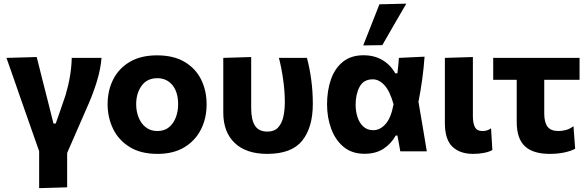

<svg xmlns="http://www.w3.org/2000/svg" viewBox="-20 -808 3139 1025"><path d="M189 196.5V-1Q172.5 -47.5 155.8 -95.2Q139 -143 123 -189L92 -277Q73 -332 53.5 -388Q33.5 -444 14.5 -499L176 -503.5Q190 -447 207 -380Q224 -313 239.5 -252.5L265.5 -148.5H277.5Q291 -186.5 304 -224.2Q317 -262 330 -300Q361 -404.5 363 -499H522Q517 -438.5 498 -376.2Q479 -314 455 -258.5Q426.5 -191.5 396.5 -124.5Q366.5 -57.5 338.5 8.5V192Z M821 13.5Q730.5 13.5 671.2 -23.8Q612 -61 583.2 -121.2Q554.5 -181.5 554.5 -251Q554.5 -325.5 584.8 -384.8Q615 -444 673.8 -478.2Q732.5 -512.5 818 -512.5Q906.5 -512.5 965.2 -477.8Q1024 -443 1053.5 -383.8Q1083 -324.5 1083 -251Q1083 -175.5 1052.2 -115.8Q1021.5 -56 963.2 -21.2Q905 13.5 821 13.5ZM820.5 -108.5Q858 -108.5 882.2 -128.8Q906.5 -149 918.8 -181.5Q931 -214 931 -251Q931 -316.5 900.5 -353.5Q870 -390.5 820 -390.5Q765 -390.5 736 -350.2Q707 -310 707 -251Q707 -214 719.8 -181.5Q732.5 -149 757.8 -128.8Q783 -108.5 820.5 -108.5Z M1406.5 13.5Q1294.5 13.5 1233.2 -44.5Q1172 -102.5 1172 -207V-499L1321 -503.5V-231Q1321 -168.5 1341.2 -137Q1361.5 -105.5 1408 -105.5Q1444 -105.5 1464.2 -127Q1484.5 -148.5 1492.5 -184.2Q1500.5 -220 1500.5 -263.5Q1500.5 -320.5 1491.5 -384.2Q1482.5 -448 1469 -499H1618.5Q1633 -446 1641.5 -382.8Q1650 -319.5 1650 -253.5Q1650 -128 1593.5 -57.2Q1537 13.5 1406.5 13.5Z M1926 13Q1858.5 13 1814 -24.2Q1769.5 -61.5 1747.8 -121.5Q1726 -181.5 1726 -250.5Q1726 -324.5 1746.8 -384Q1767.5 -443.5 1810.8 -478.2Q1854 -513 1920.5 -513Q1979 -513 2022.2 -487Q2065.5 -461 2090 -416.5H2101.5Q2104.5 -438 2106.2 -458.5Q2108 -479 2109.5 -499L2246.5 -505.5Q2242.5 -445.5 2233.8 -382.8Q2225 -320 2214 -264.5Q2225.5 -198.5 2236.5 -132.5Q2247 -66 2258.5 0H2117Q2113 -21 2109.5 -42.5Q2105.5 -63.5 2101.5 -84.5H2092.5Q2069.5 -42 2028.2 -14.5Q1987 13 1926 13ZM1973.5 -113Q2008.5 -113 2038 -145.5Q2067.5 -178 2081 -251.5Q2061 -322.5 2032.2 -353.5Q2003.5 -384.5 1970 -384.5Q1921 -384.5 1899.8 -344.8Q1878.5 -305 1878.5 -249Q1878.5 -214 1888.5 -183Q1898.5 -152 1919.5 -132.5Q1940.5 -113 1973.5 -113ZM1919 -565.5Q1940.5 -620.5 1962.5 -675.5Q1984 -730.5 2005.5 -785L2149 -788.5Q2116 -731.5 2084 -676.5Q2052 -621 2021 -567Z M2506 13.5Q2435 13.5 2395 -25Q2355 -63.5 2355 -151.5V-499L2504.5 -503.5V-188Q2504.5 -151 2515.2 -129.8Q2526 -108.5 2556 -108.5Q2567 -108.5 2577.8 -111.2Q2588.5 -114 2601.5 -123L2608.5 -7Q2592 2.5 2564.8 8Q2537.5 13.5 2506 13.5Z M2914 13.5Q2826.5 13.5 2782.5 -27Q2738.5 -67.5 2738.5 -157.5V-382H2613V-499H3074V-382H2885.5V-201.5Q2885.5 -155.5 2902.8 -132Q2920 -108.5 2962.5 -108.5Q2980.5 -108.5 3001.8 -114.2Q3023 -120 3041.5 -134.5L3050.5 -14Q3029 -2 2993.5 5.8Q2958 13.5 2914 13.5Z"/></svg>

Font: Heraclito
Style: Bold
Weight: 700
Designer: Kostas Bartsokas (font) & Cristiano Sobral (main changes)
Foundry: Kostas Bartsokas (font) & Cristiano Sobral (main changes)
Version: Version 1.00;July 8, 2020;FontCreator 13.0.0.2655 64-bit